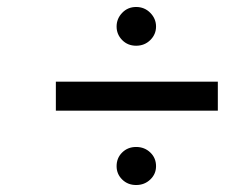

<svg xmlns="http://www.w3.org/2000/svg" viewBox="-20 -618 670 550"><path d="M140 -301V-384H604V-301ZM370 -88Q346 -88 330 -103.8Q314 -119.5 314 -142Q314 -165.5 330 -181.2Q346 -197 370 -197Q394 -197 410.5 -181.2Q427 -165.5 427 -142Q427 -119.5 410.5 -103.8Q394 -88 370 -88ZM370 -487Q346 -487 330 -503.2Q314 -519.5 314 -542Q314 -564.5 330 -581.2Q346 -598 370 -598Q394 -598 410.5 -581.2Q427 -564.5 427 -542Q427 -519.5 410.5 -503.2Q394 -487 370 -487Z"/></svg>

Font: Overpass
Style: Italic
Weight: 400
Italic angle: -10°
Designer: Delve Withrington, Dave Bailey, Thomas Jockin
Foundry: Delve Fonts LLC
Version: Version 4.000